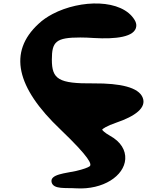

<svg xmlns="http://www.w3.org/2000/svg" viewBox="-20 -694 874 1096"><path d="M325 45C494 207 505 244 492 255C483 262 457 272 414 282C357 295 261 300 275 348C287 388 355 377 415 381C569 390 689 310 695 214C698 164 670 115 608 81C576 63 564 49 563 46C565 42 588 25 644 6C750 -30 819 -79 794 -138C770 -195 669 -219 515 -218C313 -216 276 -242 276 -354C276 -456 299 -480 438 -480C461 -480 488 -479 517 -477C636 -470 753 -481 758 -545C759 -557 755 -569 749 -579C677 -701 440 -698 280 -614C250 -598 223 -580 200 -558C25 -397 73 -194 325 45Z"/></svg>

Font: Venom Sans
Style: Bd
Weight: 700
Version: Version 1.001